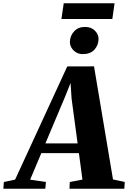

<svg xmlns="http://www.w3.org/2000/svg" viewBox="-102 -1149 779 1169"><path d="M-81.5 0 -78.5 -41 -10 -55.5 307.5 -744.5 470.5 -745 586 -56.5 657.5 -41 655 0H321L323 -41L400 -55.5L378.5 -216.5H149.5L81.5 -55L177.5 -41L174 0ZM174.5 -276H370.5L334 -547.5L327.5 -643.5L295 -562ZM401 -819.5Q379.5 -819.5 361.5 -830.2Q343.5 -841 333.2 -858.5Q323 -876 323.5 -895Q325 -932.5 349.8 -958.8Q374.5 -985 415.5 -985Q453.5 -985 476 -962.2Q498.5 -939.5 498 -911.5Q497.5 -874 473 -846.8Q448.5 -819.5 401 -819.5ZM286 -1129H595.5L582 -1033.5H272Z"/></svg>

Font: Merriweather 60pt Black
Style: Italic
Weight: 900
Italic angle: -7.8°
Version: Version 2.101